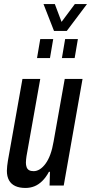

<svg xmlns="http://www.w3.org/2000/svg" viewBox="-20 -917 450 949"><path d="M106 12Q76 12 55.5 2.5Q35 -7 24.5 -26Q14 -45 14 -73Q14 -84 15.5 -96.5Q17 -109 19 -122L91 -527H179L111 -145Q110 -137 109 -129Q108 -121 108 -113Q108 -101 111.5 -91Q115 -81 123.5 -76Q132 -71 146 -71Q162 -71 177 -80.5Q192 -90 205.5 -108.5Q219 -127 229 -154.5Q239 -182 245 -218L300 -527H388L295 0H225L227 -68H222Q207 -40 188.5 -22Q170 -4 149.5 4Q129 12 106 12ZM163 -630 179 -724H243L227 -630ZM286 -630 302 -724H365L349 -630ZM410 -897 310 -764H247L195 -897H251L297 -775H259L350 -897Z"/></svg>

Font: Archivo ExtraCondensed Medium
Style: Italic
Weight: 500
Width: 2
Italic angle: -10°
Designer: Hector Gatti
Foundry: Omnibus-Type
Version: Version 2.001